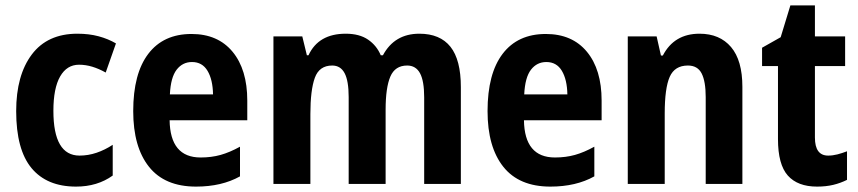

<svg xmlns="http://www.w3.org/2000/svg" viewBox="-20 -682 3180 712"><path d="M262 10Q154 10 97 -58.5Q40 -127 40 -270Q40 -403 98 -480Q156 -557 267 -557Q310 -557 345.5 -547.5Q381 -538 410 -521L372 -413Q347 -427 322.5 -434.5Q298 -442 273 -442Q228 -442 203 -398.5Q178 -355 178 -271Q178 -105 275 -105Q307 -105 338 -115.5Q369 -126 398 -145V-31Q341 10 262 10Z M690 -556Q788 -556 842.5 -490Q897 -424 897 -309V-236H609Q611 -98 724 -98Q764 -98 798 -107.5Q832 -117 870 -138V-28Q802 10 707 10Q591 10 532.5 -63.5Q474 -137 474 -270Q474 -409 530 -482.5Q586 -556 690 -556ZM692 -452Q657 -452 635 -423.5Q613 -395 610 -332H770Q769 -387 749.5 -419.5Q730 -452 692 -452Z M1535 -557Q1612 -557 1650.5 -508.5Q1689 -460 1689 -359V0H1553V-321Q1553 -382 1537.5 -410.5Q1522 -439 1490 -439Q1445 -439 1427.5 -398Q1410 -357 1410 -275V0H1273V-322Q1273 -382 1258 -410.5Q1243 -439 1212 -439Q1164 -439 1147.5 -393.5Q1131 -348 1131 -259V0H994V-547H1101L1118 -477H1124Q1161 -557 1262 -557Q1313 -557 1345 -535Q1377 -513 1392 -477H1400Q1443 -557 1535 -557Z M2004 -556Q2102 -556 2156.5 -490Q2211 -424 2211 -309V-236H1923Q1925 -98 2038 -98Q2078 -98 2112 -107.5Q2146 -117 2184 -138V-28Q2116 10 2021 10Q1905 10 1846.5 -63.5Q1788 -137 1788 -270Q1788 -409 1844 -482.5Q1900 -556 2004 -556ZM2006 -452Q1971 -452 1949 -423.5Q1927 -395 1924 -332H2084Q2083 -387 2063.5 -419.5Q2044 -452 2006 -452Z M2574 -557Q2649 -557 2691 -507.5Q2733 -458 2733 -360V0H2597V-322Q2597 -380 2582 -409.5Q2567 -439 2531 -439Q2482 -439 2463.5 -397Q2445 -355 2445 -261V0H2308V-547H2415L2431 -476H2438Q2480 -557 2574 -557Z M3051 -105Q3068 -105 3085.5 -109.5Q3103 -114 3121 -121V-15Q3097 -3 3070 3.5Q3043 10 3010 10Q2938 10 2901.5 -31Q2865 -72 2865 -166V-437H2806V-505L2875 -544L2911 -662H3002V-547H3114V-437H3002V-172Q3002 -105 3051 -105Z"/></svg>

Font: Noto Sans Khmer UI Condensed
Style: Bold
Weight: 700
Width: 3
Designer: Danh Hong and the Monotype Design Team
Foundry: Monotype Imaging Inc.
Version: Version 2.002; ttfautohint (v1.8.4.7-5d5b)